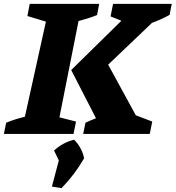

<svg xmlns="http://www.w3.org/2000/svg" viewBox="-39 -694 910 995"><path d="M-19 0 -7 -58Q17 -68 41 -75.5Q65 -83 90 -89L199 -582L103 -611L115 -674H475L464 -616Q439 -606 415 -598.5Q391 -591 368 -585L269 -86L355 -64L342 0ZM392 0 404 -58Q455 -82 506 -97.5Q557 -113 606 -119L750 -64L737 0ZM669 -555 534 -609 547 -674H851L840 -617Q753 -569 669 -555ZM792 -663 789 -614 465 -305 486 -424 688 -54 669 -10H495L330 -331L668 -663ZM230 273 268 129 397 126Q349 210 280 281ZM288 183 241 86Q287 44 345 30Q385 70 397 126Z"/></svg>

Font: Piazzolla Thin Black
Style: Italic
Weight: 900
Italic angle: -11.3°
Version: Version 2.005